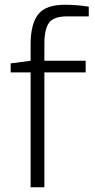

<svg xmlns="http://www.w3.org/2000/svg" viewBox="-20 -789 400 809"><path d="M109 -484H25V-522L109 -533V-602Q109 -687 140.5 -728Q172 -769 254 -769Q302 -769 354 -761V-720H263Q206 -720 186.5 -693Q167 -666 167 -604V-533H341V-484H167V0H109Z"/></svg>

Font: Exo Light
Style: Regular
Weight: 300
Designer: Natanael Gama
Foundry: Natanael Gama
Version: Version 1.500; ttfautohint (v1.6)